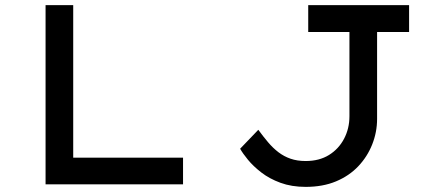

<svg xmlns="http://www.w3.org/2000/svg" viewBox="-20 -720 1668 750"><path d="M158 0V-700H266V-104H695V0ZM1174 10Q1119 10 1075.5 -6Q1032 -22 1000.5 -46.5Q969 -71 948.5 -96Q928 -121 918 -139L989 -213Q1008 -187 1027 -164.5Q1046 -142 1067.5 -125.5Q1089 -109 1115 -100Q1141 -91 1174 -91Q1227 -91 1265 -114.5Q1303 -138 1324 -178Q1345 -218 1345 -266V-595H1184V-700H1578V-595H1453V-256Q1453 -204 1434 -156Q1415 -108 1379.5 -70.5Q1344 -33 1292.5 -11.5Q1241 10 1174 10Z"/></svg>

Font: Lexend Peta
Style: Regular
Weight: 400
Designer: Bonnie Shaver-Troup, Thomas Jockin
Foundry: Lexend
Version: Version 1.007